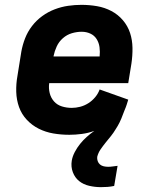

<svg xmlns="http://www.w3.org/2000/svg" viewBox="-20 -548 640 792"><path d="M396 224Q372 224 348 218.5Q324 213 306.5 199Q289 185 280.5 162.5Q272 140 276 115Q279 97 288.5 79Q298 61 310.5 45.5Q323 30 337.5 17Q352 4 369 -8Q344 1 317.5 4.5Q291 8 266 8Q232 8 200 2.5Q168 -3 140 -17Q112 -31 90.5 -54Q69 -77 58.5 -106.5Q48 -136 47 -169Q46 -202 52 -235L68 -335Q73 -363 83.5 -390Q94 -417 112 -440.5Q130 -464 154 -481.5Q178 -499 205.5 -509.5Q233 -520 261 -524Q289 -528 316 -528Q349 -528 380.5 -522.5Q412 -517 439.5 -502.5Q467 -488 487 -464.5Q507 -441 516.5 -412Q526 -383 526.5 -350.5Q527 -318 522 -285L509 -205H183Q180 -184 185 -164Q190 -144 203 -129.5Q216 -115 235.5 -109Q255 -103 276 -103Q293 -103 310.5 -107.5Q328 -112 344 -122Q360 -132 372.5 -147Q385 -162 391 -179L509 -137Q504 -121 503 -117.5Q502 -114 499 -106Q496 -98 492.5 -90Q489 -82 486.5 -74.5Q484 -67 480.5 -59Q477 -51 473.5 -43.5Q470 -36 465.5 -28.5Q461 -21 456.5 -14Q452 -7 447.5 0Q443 7 437 14Q431 21 426 27.5Q421 34 415.5 40.5Q410 47 405 54Q400 61 395 68Q390 75 386.5 83Q383 91 381 99Q380 108 383 116.5Q386 125 392.5 130.5Q399 136 408 138Q417 140 426 140Q436 140 445.5 138.5Q455 137 465 136L451 219Q437 222 423.5 223Q410 224 396 224ZM391 -315Q393 -335 390.5 -353.5Q388 -372 378.5 -387Q369 -402 352.5 -409.5Q336 -417 317 -417Q297 -417 276.5 -411Q256 -405 239.5 -390.5Q223 -376 214 -356.5Q205 -337 201 -317V-315Z"/></svg>

Font: Iosevka Aile Heavy
Style: Italic
Weight: 900
Italic angle: -9°
Designer: Belleve Invis
Foundry: Belleve Invis
Version: Version 31.1.0; ttfautohint (v1.8.4)